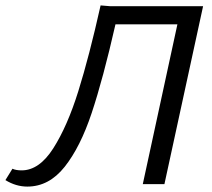

<svg xmlns="http://www.w3.org/2000/svg" viewBox="-47 -681 783 710"><path d="M561 0H481L609 -591H380Q334 -389 292 -263Q250 -137 192 -64Q134 9 54 9Q12 9 -27 -15L-1 -57Q12 -51 33 -51Q98 -51 150 -132.5Q202 -214 242.5 -343.5Q283 -473 325 -661L361 -658H704Z"/></svg>

Font: Ysabeau Medium
Style: Italic
Weight: 500
Italic angle: -12°
Designer: Christian Thalmann (Catharsis Fonts)
Version: Version 0.003